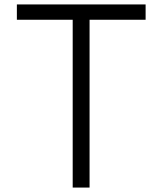

<svg xmlns="http://www.w3.org/2000/svg" viewBox="-20 -845 731 865"><path d="M307.5 0V-756H56V-825H636V-756H383.5V0Z"/></svg>

Font: Spartan Thin
Style: Regular
Weight: 400
Version: Version 1.004